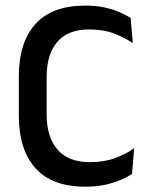

<svg xmlns="http://www.w3.org/2000/svg" viewBox="-20 -672 550 704"><path d="M293 12.5Q170.5 12.5 109.8 -55.5Q49 -123.5 49 -249V-391Q49 -516 109.8 -583.8Q170.5 -651.5 293 -651.5Q330.5 -651.5 361.5 -645Q392.5 -638.5 417 -628Q441.5 -617.5 459 -606L467 -514Q437.5 -534 398.5 -549Q359.5 -564 306.5 -564Q229.5 -564 190.2 -518.5Q151 -473 151 -389.5V-252.5Q151 -169.5 190.8 -123.5Q230.5 -77.5 309.5 -77.5Q361.5 -77.5 401.8 -92.2Q442 -107 472 -128.5L464 -34Q446.5 -22.5 421.2 -11.8Q396 -1 363.8 5.8Q331.5 12.5 293 12.5Z"/></svg>

Font: Anek Kannada Medium
Style: Regular
Weight: 500
Designer: Vaishnavi Murthy, Maithili Shingre (Kannada) & Yesha Goshar (Latin)
Foundry: Ek Type
Version: Version 1.003